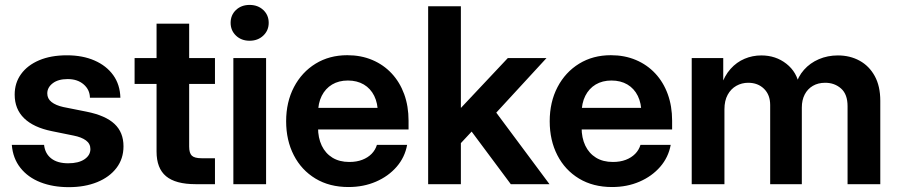

<svg xmlns="http://www.w3.org/2000/svg" viewBox="-20 -753 3672 785"><path d="M261.2 12.2Q196.3 12.2 145.3 -7.8Q94.2 -27.8 63.5 -66.7Q32.7 -105.5 28.3 -160.6H160.2Q164.1 -125 189.5 -105.2Q214.8 -85.4 258.8 -85.4Q301.3 -85.4 325.4 -101.8Q349.6 -118.2 349.6 -143.6Q349.6 -165.5 331.3 -179Q313 -192.4 280.8 -198.7L191.9 -216.8Q117.2 -231.9 78.6 -269.5Q40 -307.1 40 -366.2Q40 -414.1 66.2 -450.2Q92.3 -486.3 140.1 -506.6Q188 -526.9 253.4 -526.9Q317.9 -526.9 366.5 -505.6Q415 -484.4 442.9 -445.8Q470.7 -407.2 472.2 -353.5H347.7Q347.2 -386.2 322 -408Q296.9 -429.7 256.8 -429.7Q217.8 -429.7 195.6 -412.6Q173.3 -395.5 173.3 -371.1Q173.3 -349.6 190.7 -335.9Q208 -322.3 238.8 -315.4L334 -296.4Q411.6 -280.8 448.2 -246.3Q484.9 -211.9 484.9 -154.8Q484.9 -104 456.3 -66.4Q427.7 -28.8 377.2 -8.3Q326.7 12.2 261.2 12.2Z M858.9 -515.6V-409.7H530.3V-515.6ZM620.1 -656.2H753.4V-153.8Q753.4 -127 764.4 -116.5Q775.4 -106 804.7 -106Q816.9 -106 833.3 -106Q849.6 -106 858.9 -106V0Q846.2 0 824 0Q801.8 0 779.8 0Q697.8 0 658.9 -32.5Q620.1 -64.9 620.1 -133.3Z M934.1 0V-515.6H1067.9V0ZM1000.5 -586.4Q966.8 -586.4 944.8 -607.4Q922.9 -628.4 922.9 -659.7Q922.9 -691.4 944.8 -712.2Q966.8 -732.9 1000.5 -732.9Q1034.2 -732.9 1056.4 -712.2Q1078.6 -691.4 1078.6 -659.7Q1078.6 -628.4 1056.4 -607.4Q1034.2 -586.4 1000.5 -586.4Z M1404.8 11.7Q1327.1 11.7 1269.8 -22.9Q1212.4 -57.6 1181.2 -118.4Q1149.9 -179.2 1149.9 -257.3Q1149.9 -335.9 1181.9 -397Q1213.9 -458 1270.3 -492.7Q1326.7 -527.3 1399.9 -527.3Q1456.1 -527.3 1502.2 -507.8Q1548.3 -488.3 1581.5 -452.6Q1614.7 -417 1632.6 -367.9Q1650.4 -318.8 1650.4 -259.8V-223.6H1200.2V-312H1585L1524.9 -289.6Q1524.9 -331.1 1510 -361.1Q1495.1 -391.1 1467.5 -407.5Q1439.9 -423.8 1402.3 -423.8Q1365.2 -423.8 1337.9 -407.5Q1310.5 -391.1 1295.4 -361.1Q1280.3 -331.1 1280.3 -289.6V-231.4Q1280.3 -189.5 1295.4 -157.7Q1310.5 -126 1339.1 -108.4Q1367.7 -90.8 1408.2 -90.8Q1438 -90.8 1460.9 -99.6Q1483.9 -108.4 1499.3 -124Q1514.6 -139.6 1521 -160.6H1644.5Q1635.3 -109.9 1601.6 -71Q1567.9 -32.2 1517.1 -10.3Q1466.3 11.7 1404.8 11.7Z M1852.1 -154.8V-312.5H1865.2L2056.2 -515.6H2214.4L1978 -258.8H1949.2ZM1730.5 0V-727.5H1864.3V0ZM2068.4 0 1897.9 -229 1986.8 -322.3 2226.6 0Z M2482.4 11.7Q2404.8 11.7 2347.4 -22.9Q2290 -57.6 2258.8 -118.4Q2227.5 -179.2 2227.5 -257.3Q2227.5 -335.9 2259.5 -397Q2291.5 -458 2347.9 -492.7Q2404.3 -527.3 2477.5 -527.3Q2533.7 -527.3 2579.8 -507.8Q2626 -488.3 2659.2 -452.6Q2692.4 -417 2710.2 -367.9Q2728 -318.8 2728 -259.8V-223.6H2277.8V-312H2662.6L2602.5 -289.6Q2602.5 -331.1 2587.6 -361.1Q2572.8 -391.1 2545.2 -407.5Q2517.6 -423.8 2480 -423.8Q2442.9 -423.8 2415.5 -407.5Q2388.2 -391.1 2373 -361.1Q2357.9 -331.1 2357.9 -289.6V-231.4Q2357.9 -189.5 2373 -157.7Q2388.2 -126 2416.7 -108.4Q2445.3 -90.8 2485.8 -90.8Q2515.6 -90.8 2538.6 -99.6Q2561.5 -108.4 2576.9 -124Q2592.3 -139.6 2598.6 -160.6H2722.2Q2712.9 -109.9 2679.2 -71Q2645.5 -32.2 2594.7 -10.3Q2543.9 11.7 2482.4 11.7Z M2808.1 0V-515.6H2937V-401.4H2928.2Q2941.9 -443.4 2966.8 -471.2Q2991.7 -499 3024.2 -512.7Q3056.6 -526.4 3092.8 -526.4Q3151.9 -526.4 3195.3 -492.2Q3238.8 -458 3248 -401.4H3232.4Q3242.2 -439.5 3267.1 -467.5Q3292 -495.6 3327.9 -511Q3363.8 -526.4 3405.8 -526.4Q3455.1 -526.4 3494.4 -504.9Q3533.7 -483.4 3556.4 -442.1Q3579.1 -400.9 3579.1 -340.8V0H3445.3V-318.8Q3445.3 -367.7 3418.7 -391.1Q3392.1 -414.6 3354 -414.6Q3324.7 -414.6 3303.2 -401.9Q3281.7 -389.2 3270 -366.5Q3258.3 -343.8 3258.3 -313.5V0H3128.9V-323.7Q3128.9 -365.2 3103.8 -389.9Q3078.6 -414.6 3039.1 -414.6Q3012.7 -414.6 2990.5 -402.1Q2968.3 -389.6 2955.1 -365.5Q2941.9 -341.3 2941.9 -306.2V0Z"/></svg>

Font: Inter Cardless Display
Style: Bold
Weight: 700
Designer: Rasmus Andersson
Foundry: rsms
Version: Version 4.001;git-9221beed3